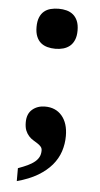

<svg xmlns="http://www.w3.org/2000/svg" viewBox="-52 -578 397 765"><g transform="rotate(5 147.0 -195.5)"><path d="M224.1 -42Q224.1 -10.3 214.4 19.5Q204.6 49.3 183.1 74.7Q161.6 100.1 127.7 120.4Q93.8 140.6 44.9 153.8V102.1Q66.9 94.2 83.3 86.4Q99.6 78.6 110.6 69.6Q121.6 60.5 127.2 49.6Q132.8 38.6 132.8 23.9Q132.8 14.6 127.4 8.5Q122.1 2.4 114 -2.9Q106 -8.3 96.4 -13.9Q86.9 -19.5 78.9 -28.3Q70.8 -37.1 65.4 -50Q60.1 -63 60.1 -83Q60.1 -116.7 80.6 -134.3Q101.1 -151.9 131.8 -151.9Q174.3 -151.9 199.2 -122.6Q224.1 -93.3 224.1 -42ZM69.8 -464.8Q69.8 -487.8 76.2 -503.2Q82.5 -518.6 93.5 -527.8Q104.5 -537.1 119.6 -541Q134.8 -544.9 151.9 -544.9Q168.5 -544.9 183.3 -541Q198.2 -537.1 209.5 -527.8Q220.7 -518.6 227.3 -503.2Q233.9 -487.8 233.9 -464.8Q233.9 -442.4 227.3 -427Q220.7 -411.6 209.5 -402.3Q198.2 -393.1 183.3 -388.9Q168.5 -384.8 151.9 -384.8Q134.8 -384.8 119.6 -388.9Q104.5 -393.1 93.5 -402.3Q82.5 -411.6 76.2 -427Q69.8 -442.4 69.8 -464.8Z"/></g></svg>

Font: Sahl Naskh
Style: Bold
Weight: 700
Designer: Pascal Zoghbi
Version: Version 1.001